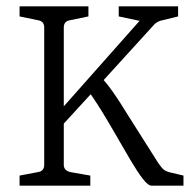

<svg xmlns="http://www.w3.org/2000/svg" viewBox="-20 -588 607 608"><path d="M42 0V-32L100 -43Q120 -46 120 -66V-501Q120 -521 100 -524L42 -536V-568H260V-536L202 -524Q182 -521 182 -501V-66Q182 -48 203 -43L266 -32V0ZM164 -177V-231L422 -522L356 -536V-568H544V-536L495 -524Q479 -521 469 -511L286 -310ZM460 0Q449 0 432 -22Q415 -44 392 -83L324 -200Q305 -232 289 -257Q273 -282 257 -304L297 -347Q317 -326 337.5 -297Q358 -268 386 -222L481 -72Q492 -56 499 -50.5Q506 -45 519 -42L561 -32V0Z"/></svg>

Font: Rasa Light
Style: Regular
Weight: 300
Designer: Anna Giedrys (Yrsa+Rasa design), David Brezina (Yrsa art-direction, Rasa art-direction, design)
Foundry: Rosetta Type Foundry
Version: Version 2.004